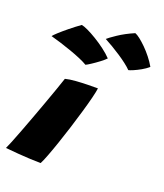

<svg xmlns="http://www.w3.org/2000/svg" viewBox="-191 -889 844 987"><g transform="rotate(20 231.5 -395.0)"><path d="M148.5 1.5Q123 1.5 91.8 0Q60.5 -1.5 25.8 -4.2Q-9 -7 -45.5 -10.5Q-40 -21.5 -28.2 -50.8Q-16.5 -80 -1 -120.5Q14.5 -161 31.5 -207Q48.5 -253 65 -298.5Q81.5 -344 95.2 -383Q109 -422 117.5 -448Q140.5 -454 174.5 -456.5Q208.5 -459 241.5 -459.5Q274.5 -460 294 -460Q292 -442.5 283 -406.2Q274 -370 260.2 -323Q246.5 -276 230.8 -225.8Q215 -175.5 199.2 -129.5Q183.5 -83.5 170.2 -48.8Q157 -14 148.5 1.5ZM104.5 -738Q116 -736.5 139 -725.8Q162 -715 189.8 -698.2Q217.5 -681.5 244 -661.5Q270.5 -641.5 289 -622Q279.5 -611.5 259 -596Q238.5 -580.5 219 -567.8Q199.5 -555 192 -552Q176.5 -561.5 150.2 -572.8Q124 -584 92.8 -595Q61.5 -606 31.2 -615.5Q1 -625 -22 -631Q-17.5 -637.5 1.2 -654.8Q20 -672 47.5 -694.5Q75 -717 104.5 -738ZM377.5 -792.5Q388 -789 404.8 -776Q421.5 -763 440.8 -744Q460 -725 478 -702.2Q496 -679.5 509.5 -656Q493.5 -641.5 472.5 -629.8Q451.5 -618 433.8 -610.5Q416 -603 408.5 -601.5Q396 -614.5 376.8 -629.2Q357.5 -644 334.8 -659Q312 -674 288.8 -687.8Q265.5 -701.5 245 -712.5Q253.5 -721 290.5 -746Q327.5 -771 377.5 -792.5Z"/></g></svg>

Font: Grandstander Thin Black
Style: Italic
Weight: 900
Italic angle: -15°
Version: Version 1.200